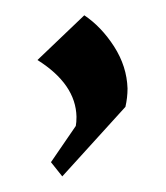

<svg xmlns="http://www.w3.org/2000/svg" viewBox="-20 -115 213 246"><path d="M45.3 92.8 77.1 46.4Q78 41.9 78 34.6Q77.1 -7.2 28 -38.1L88 -95.4Q109.8 -80.8 126.2 -55.4Q142.5 -29.9 143.4 -1.7Q143.4 10.1 140.7 21.9L59.8 111Z"/></svg>

Font: Rakkas
Style: Regular
Weight: 400
Designer: Zeynep Akay
Foundry: Zeynep Akay
Version: Version 2.000